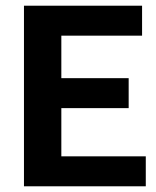

<svg xmlns="http://www.w3.org/2000/svg" viewBox="-20 -653 546 673"><path d="M64 -633H478V-528H195V-379H431V-274H195V-105H491V0H64Z"/></svg>

Font: Tajawal
Style: Bold
Weight: 700
Designer: Boutros Fonts
Foundry: Created by Boutros International 2017
Version: Version 1.700